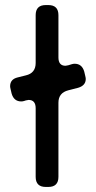

<svg xmlns="http://www.w3.org/2000/svg" viewBox="-20 -730 379 759"><path d="M121 -31Q121 9 161 9H171Q211 9 211 -31V-324Q211 -363 250 -373L289 -383Q319 -392 319 -418Q319 -420 318.5 -423Q318 -426 317 -430L313 -447Q304 -478 275 -478Q272 -478 269 -477.5Q266 -477 263 -476L250 -472Q242 -470 239 -470Q211 -470 211 -503V-670Q211 -710 171 -710H161Q121 -710 121 -670V-481Q121 -441 82 -432L50 -424Q20 -417 20 -389Q20 -387 20.5 -384Q21 -381 22 -377L26 -360Q35 -329 64 -329Q67 -329 70 -329.5Q73 -330 76 -331L82 -333Q90 -335 93 -335Q121 -335 121 -302Z"/></svg>

Font: WDXL Lubrifont JP N
Style: Regular
Weight: 400
Designer: [WDXL Lubrifont] Copyright 2020-2022 (c) NightFurySL2001, Skr-ZERO; [ZCOOL QingKe HuangYou] Copyright 2018-2022 (c) The 
Version: Version 2.001;hotconv 1.1.1;makeotfexe 2.6.0